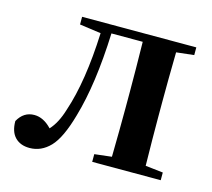

<svg xmlns="http://www.w3.org/2000/svg" viewBox="-84 -635 826 747"><g transform="rotate(15 329.0 -262.0)"><path d="M619 -504 548 -496Q546 -382 546 -300V-235Q546 -153 548 -39L619 -31V0H343V-31L412 -39Q414 -153 414 -235V-300Q414 -388 412 -502H286Q278 -295 238 -159Q211 -63 175.5 -26Q140 11 93 11Q56 11 34.5 -11Q13 -33 13 -76Q36 -118 79 -118Q116 -118 149 -83Q178 -114 195 -171Q237 -296 245 -492L159 -504V-535H619Z"/></g></svg>

Font: Swei Spring CJKtc
Style: Bold
Weight: 700
Version: Version 1.021